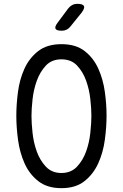

<svg xmlns="http://www.w3.org/2000/svg" viewBox="-20 -970 640 1000"><path d="M300 -69Q350 -69 381 -102Q412 -135 428.5 -181Q445 -227 450.5 -278.5Q456 -330 456 -367Q456 -403 450.5 -453.5Q445 -504 428.5 -550Q412 -596 381.5 -628.5Q351 -661 300 -661Q249 -661 218.5 -628Q188 -595 171.5 -549Q155 -503 149.5 -452.5Q144 -402 144 -366Q144 -329 149.5 -278Q155 -227 171.5 -181Q188 -135 219 -102Q250 -69 300 -69ZM300 10Q226 10 179.5 -26.5Q133 -63 108 -119Q83 -175 74 -241Q65 -307 65 -367Q65 -425 73.5 -490.5Q82 -556 107 -611.5Q132 -667 178.5 -703.5Q225 -740 300 -740Q375 -740 421 -704Q467 -668 492 -612.5Q517 -557 526 -492Q535 -427 535 -368Q535 -308 526 -241.5Q517 -175 491.5 -119Q466 -63 420 -26.5Q374 10 300 10ZM302 -810Q274 -810 269 -820.5Q264 -831 281 -853L336 -927Q345 -938 356.5 -944Q368 -950 383 -950Q411 -950 417 -939Q423 -928 405 -904L346 -831Q338 -821 327 -815.5Q316 -810 302 -810Z"/></svg>

Font: Maple Mono NL Light
Style: Regular
Weight: 300
Monospace: yes
Designer: subframe7536
Version: Version 7.000